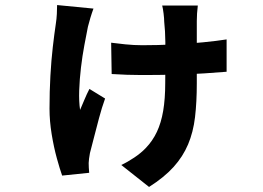

<svg xmlns="http://www.w3.org/2000/svg" viewBox="-20 -637 1040 760"><path d="M763 -615Q761 -600 760 -583.5Q759 -567 759 -554Q759 -537 759 -504Q759 -471 759 -431.5Q759 -392 759 -358Q759 -324 759 -307Q759 -233 752 -173.5Q745 -114 724.5 -65.5Q704 -17 667 24Q630 65 570 103L460 16Q484 5 511 -13Q538 -31 557 -51Q584 -79 601 -115Q618 -151 626 -198.5Q634 -246 634 -308Q634 -340 634.5 -383Q635 -426 634.5 -470.5Q634 -515 630 -551Q630 -563 627.5 -583.5Q625 -604 622 -615ZM420 -468Q441 -465 476 -461.5Q511 -458 543 -458Q604 -458 666 -461Q728 -464 783.5 -469.5Q839 -475 877 -481V-353Q841 -350 788 -346.5Q735 -343 671 -341.5Q607 -340 540 -340Q514 -340 482.5 -341Q451 -342 422 -344ZM350 -603Q344 -587 337.5 -565.5Q331 -544 328 -531Q322 -501 314 -458.5Q306 -416 300.5 -369.5Q295 -323 293.5 -279Q292 -235 297 -202Q304 -218 314 -242Q324 -266 334 -285L396 -247Q383 -211 372 -169.5Q361 -128 351.5 -91Q342 -54 336 -31Q334 -21 332.5 -9Q331 3 331 8Q331 15 331.5 26.5Q332 38 333 47L226 58Q217 33 205 -10.5Q193 -54 184.5 -106Q176 -158 176 -207Q176 -275 179.5 -337Q183 -399 189 -451Q195 -503 201 -543Q204 -562 205 -581.5Q206 -601 206 -617Z"/></svg>

Font: Noto Sans JP Thin ExtraBold
Style: Regular
Weight: 800
Version: Version 2.004-H2;hotconv 1.0.118;makeotfexe 2.5.65603